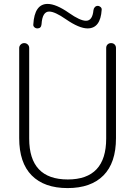

<svg xmlns="http://www.w3.org/2000/svg" viewBox="-20 -950 690 980"><path d="M78 -245V-705Q78 -715 85.5 -722.5Q93 -730 104 -730Q114 -730 121.5 -723Q129 -716 129 -705V-243Q129 -34 326 -34Q522 -34 522 -243V-705Q522 -716 529 -723Q536 -730 547 -730Q558 -730 565 -723Q572 -716 572 -705V-245Q572 -119 508 -54.5Q444 10 325 10Q206 10 142 -54.5Q78 -119 78 -245ZM457 -898Q458 -907 464 -913.5Q470 -920 479 -920Q487 -920 493.5 -914Q500 -908 499 -900Q493 -805 427 -805Q384 -805 316 -852Q260 -891 231 -891Q196 -891 192 -826Q190 -805 171 -805Q162 -805 155.5 -811Q149 -817 150 -825Q156 -930 223 -930Q266 -930 332 -884Q389 -844 419 -844Q452 -844 457 -898Z"/></svg>

Font: Rounded Mplus 1c Light
Style: Regular
Weight: 300
Version: Version 1.059.20150529